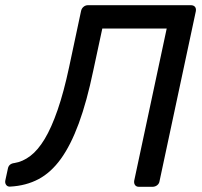

<svg xmlns="http://www.w3.org/2000/svg" viewBox="-65 -720 780 740"><path d="M470.8 0Q460.6 0 455.8 -6.4Q450.9 -12.7 452.1 -22.9L577.5 -610H329.3L294.7 -449Q269.7 -328.8 238.7 -244.5Q207.6 -160.3 169.5 -107.6Q131.4 -54.9 83.4 -29.5Q35.4 -4.1 -25.6 -0.8Q-35.8 0 -41.1 -7.2Q-46.5 -14.4 -44.5 -24.6L-34.9 -68.8Q-31.7 -89.2 -9.2 -91.7Q22.5 -96.7 51.8 -118.9Q81.2 -141.1 107.2 -184.3Q133.3 -227.6 157.1 -296.4Q180.9 -365.1 201.4 -461.5L247.3 -677.1Q249.3 -687.3 256.8 -693.6Q264.3 -700 274.4 -700H670.2Q681.2 -700 686.5 -693.6Q691.7 -687.3 689.7 -676.3L550.1 -22.9Q548.9 -12.7 541.1 -6.4Q533.2 0 522.2 0Z"/></svg>

Font: Rubik Light
Style: Italic
Weight: 300
Italic angle: -12°
Designer: Hubert and Fischer
Foundry: Hubert and Fischer
Version: Version 2.300;gftools[0.9.30]